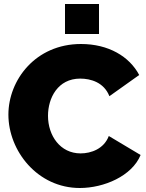

<svg xmlns="http://www.w3.org/2000/svg" viewBox="-20 -934 731 960"><path d="M475 -764V-914H305V-764ZM22 -361C22 -179 168 6 379 6C500 6 640 -54 683 -159L524 -254C500 -190 436 -167 383 -167C281 -167 220 -256 220 -355C220 -444 269 -541 381 -541C434 -541 500 -522 527 -453L676 -559C627 -652 522 -714 385 -714C157 -714 22 -533 22 -361Z"/></svg>

Font: Raleway Black
Style: Regular
Weight: 900
Designer: Matt McInerney, Pablo Impallari, Rodrigo Fuenzalida
Foundry: Matt McInerney, Pablo Impallari, Rodrigo Fuenzalida
Version: Version 3.000g; ttfautohint (v1.5) -l 8 -r 28 -G 28 -x 14 -D